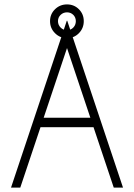

<svg xmlns="http://www.w3.org/2000/svg" viewBox="-20 -851 608 871"><path d="M283 -757H285L538 0H496L284 -633L72 0H30ZM162 -317H406L420 -274H148ZM207 -755Q207 -787 229.5 -809Q252 -831 284 -831Q316 -831 338 -809Q360 -787 360 -755Q360 -723 338 -700.5Q316 -678 284 -678Q252 -678 229.5 -700.5Q207 -723 207 -755ZM324 -755Q324 -772 312.5 -783.5Q301 -795 284 -795Q267 -795 255 -783.5Q243 -772 243 -755Q243 -738 255 -726Q267 -714 284 -714Q301 -714 312.5 -726Q324 -738 324 -755Z"/></svg>

Font: Lineal Thin
Style: Regular
Weight: 200
Designer: Created by Frank Adebiaye with contributions from Anton Moglia & Ariel Martín Pérez
Created by Frank ADEBIAYE with FontF
Foundry: Velvetyne Type Foundry
Version: Version 2.000;Glyphs 3.2 (3227)